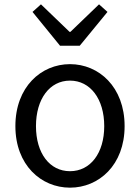

<svg xmlns="http://www.w3.org/2000/svg" viewBox="-20 -853 646 886"><path d="M303 13C436 13 555 -91 555 -271C555 -452 436 -557 303 -557C170 -557 51 -452 51 -271C51 -91 170 13 303 13ZM303 -63C209 -63 146 -146 146 -271C146 -396 209 -481 303 -481C397 -481 461 -396 461 -271C461 -146 397 -63 303 -63ZM257 -642H348L476 -798L437 -833L305 -706H301L169 -833L130 -798Z"/></svg>

Font: Microsoft YaHei
Style: Regular
Weight: 400
Designer: Ryoko NISHIZUKA 西塚涼子 (kana, bopomofo & ideographs); Paul D. Hunt (Latin, Greek & Cyrillic); Sandoll Communications 산돌커뮤니
Foundry: Adobe
Version: Version 2.001;hotconv 1.0.111;makeotfexe 2.5.65597